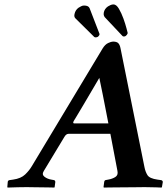

<svg xmlns="http://www.w3.org/2000/svg" viewBox="-20 -846 759 868"><path d="M468 -817Q473 -820 479.5 -823Q486 -826 493 -826Q506 -826 517.5 -806.5Q529 -787 538 -762Q547 -737 552 -717.5Q557 -698 557 -698V-695Q555 -689 549 -684Q548 -683 545.5 -682Q543 -681 541 -681Q536 -681 534 -683L453 -769Q452 -771 450 -775Q448 -779 449 -788Q452 -806 468 -817ZM335 -811Q340 -814 346.5 -817.5Q353 -821 360 -821Q380 -821 385 -809L429 -695Q429 -694 429.5 -693.5Q430 -693 430 -692Q430 -688 427.5 -685Q425 -682 423 -680Q421 -679 418.5 -678Q416 -677 413 -677Q408 -677 406 -679L321 -763Q316 -768 316 -776Q316 -778 316.5 -780Q317 -782 317 -783Q321 -801 335 -811ZM633 -91Q637 -70 646.5 -54.5Q656 -39 692 -34L706 -32Q709 -32 712.5 -30Q716 -28 716 -23L712 0L710 2Q710 2 686.5 1Q663 0 634 0Q621 0 591 0.5Q561 1 528.5 1Q496 1 473 1.5Q450 2 450 2L448 0L451 -23Q452 -31 458 -32L469 -34Q487 -37 501 -45.5Q515 -54 511 -73L479 -241H290Q279 -241 271 -227L178 -73Q168 -57 181 -47Q194 -37 212 -34L223 -32Q230 -31 230 -23L227 0L225 2Q225 2 211 1.5Q197 1 176.5 1Q156 1 135.5 0.5Q115 0 101 0Q82 0 62 0.5Q42 1 28.5 1.5Q15 2 15 2L13 0L15 -23Q15 -28 18.5 -30Q22 -32 25 -32L39 -34Q75 -39 94 -57.5Q113 -76 124 -95L444 -627Q455 -645 469 -651.5Q483 -658 491 -658Q508 -658 515 -650.5Q522 -643 525 -627ZM316 -288H470Q462 -330 456 -360Q450 -390 444 -421Q438 -452 429 -494Q415 -470 395.5 -437Q376 -404 357.5 -372.5Q339 -341 326.5 -320.5Q314 -300 314 -300Q307 -288 316 -288Z"/></svg>

Font: Libertinus Serif SemiBold
Style: Italic
Weight: 600
Italic angle: -11.5°
Designer: Philipp H. Poll, Khaled Hosny
Foundry: Caleb Maclennan
Version: Version 7.051;RELEASE